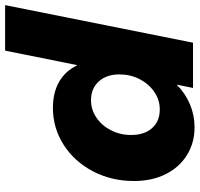

<svg xmlns="http://www.w3.org/2000/svg" viewBox="-55 -552 781 751"><g transform="rotate(90 335.5 -176.5)"><path d="M668 -310Q668 -222 630 -149.5Q592 -77 526.5 -35Q461 7 382 7Q322 7 279.5 -17.5Q237 -42 215 -89L158 194H-20L127 -541H304L291 -477Q325 -511 368 -529Q411 -547 458 -547Q519 -547 567 -517Q615 -487 641.5 -433.5Q668 -380 668 -310ZM251 -253Q251 -203 278.5 -172.5Q306 -142 352 -142Q389 -142 420 -163Q451 -184 469.5 -220Q488 -256 488 -299Q488 -351 461 -381Q434 -411 388 -411Q351 -411 319.5 -389.5Q288 -368 269.5 -332Q251 -296 251 -253Z"/></g></svg>

Font: Gontserrat
Style: Bold Italic
Weight: 700
Italic angle: -11.3°
Designer: Julieta Ulanovsky
Foundry: Julieta Ulanovsky
Version: Version 6.001